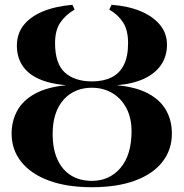

<svg xmlns="http://www.w3.org/2000/svg" viewBox="-20 -771 767 802"><path d="M363.5 11Q259 11 184 -16.8Q109 -44.5 68.8 -95Q28.5 -145.5 28.5 -212.5Q28.5 -265.5 51.8 -308.2Q75 -351 125.2 -379Q175.5 -407 256 -415Q187 -421 141.5 -441.8Q96 -462.5 73.2 -497.8Q50.5 -533 50.5 -580.5Q50.5 -629.5 78.2 -665.2Q106 -701 158 -722.8Q210 -744.5 282.5 -751L291.5 -731Q254.5 -709.5 232.2 -677.2Q210 -645 210 -591Q210 -505 251 -468Q292 -431 364.5 -431Q411.5 -431 445.2 -447.5Q479 -464 497 -499.2Q515 -534.5 515 -590.5Q515 -645 494.2 -677.2Q473.5 -709.5 436.5 -731L446 -751Q514.5 -746 566.5 -724.5Q618.5 -703 648 -667.5Q677.5 -632 677.5 -584.5Q677.5 -536.5 653 -500.2Q628.5 -464 581.8 -442.2Q535 -420.5 467.5 -415Q549.5 -407.5 600.2 -379.8Q651 -352 674.5 -309.2Q698 -266.5 698 -213Q698 -146 659 -95.5Q620 -45 545.2 -17Q470.5 11 363.5 11ZM363.5 -15.5Q437 -15.5 483.2 -69.5Q529.5 -123.5 529.5 -223.5Q529.5 -278 508.2 -318.8Q487 -359.5 449.5 -382Q412 -404.5 363.5 -404.5Q315.5 -404.5 278.5 -382Q241.5 -359.5 220.8 -316.5Q200 -273.5 200 -211.5Q200 -148 220.2 -104.2Q240.5 -60.5 277 -38Q313.5 -15.5 363.5 -15.5Z"/></svg>

Font: Merriweather 144pt
Style: Bold
Weight: 700
Version: Version 2.100